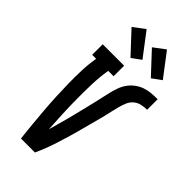

<svg xmlns="http://www.w3.org/2000/svg" viewBox="-296 -1058 1134 1134"><g transform="rotate(45 271.0 -491.0)"><path d="M135 0Q129 -53 124 -106.5Q119 -160 114.5 -213.5Q110 -267 107.5 -320.5Q105 -374 104 -428.5Q103 -483 105 -537.5Q107 -592 116 -647H83V-735H262V-647H217Q207 -585 205 -523.5Q203 -462 203.5 -401Q204 -340 206.5 -279Q209 -218 213 -158Q213 -158 213.5 -158Q214 -158 214 -158Q221 -183 228 -208.5Q235 -234 242 -259Q249 -284 255 -309Q261 -334 267.5 -359.5Q274 -385 280 -410Q286 -435 292 -460.5Q298 -486 303.5 -511Q309 -536 315 -561.5Q321 -587 330 -612Q339 -637 354.5 -659Q370 -681 392.5 -697.5Q415 -714 440 -722.5Q465 -731 491 -733Q517 -735 542 -735V-647Q520 -647 496.5 -642Q473 -637 454.5 -621Q436 -605 427 -582.5Q418 -560 412 -537.5Q406 -515 401 -492Q396 -469 390.5 -446.5Q385 -424 379 -401.5Q373 -379 367 -356.5Q361 -334 355 -311.5Q349 -289 343 -266.5Q337 -244 330.5 -222Q324 -200 317 -177.5Q310 -155 303 -132.5Q296 -110 288 -88Q280 -66 271 -44Q262 -22 252 0ZM426 -794 301 -928 373 -982 484 -836ZM256 -794 131 -928 203 -982 314 -836Z"/></g></svg>

Font: Iosevka Curly Slab SmBdObl
Style: Regular
Weight: 600
Italic angle: -9°
Monospace: yes
Designer: Belleve Invis
Foundry: Belleve Invis
Version: Version 11.0.0; ttfautohint (v1.8.3)